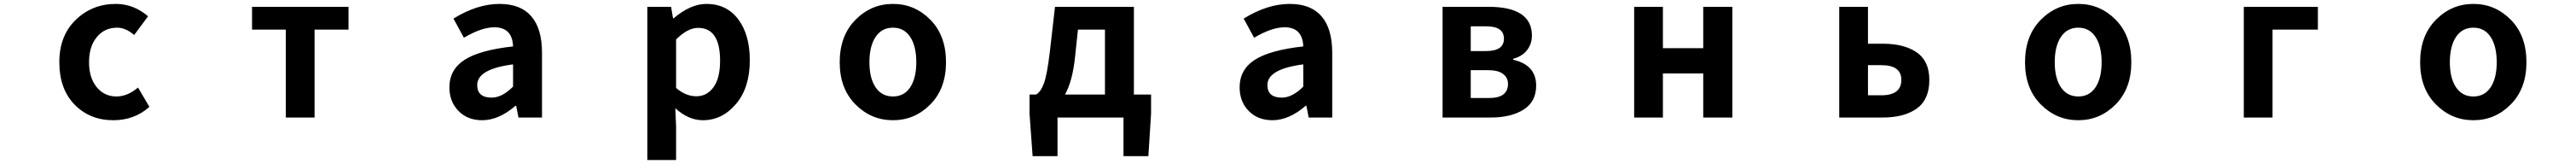

<svg xmlns="http://www.w3.org/2000/svg" viewBox="-20 -594 13040 829"><path d="M553.7 13.7Q434.6 13.7 357.4 -65.4Q280.3 -144.5 280.3 -279.3Q280.3 -414.1 363.8 -494.1Q447.3 -574.2 566.4 -574.2Q656.2 -574.2 729.5 -511.7L659.2 -417Q616.2 -454.1 573.2 -454.1Q508.8 -454.1 469.7 -406.2Q430.7 -358.4 430.7 -279.3Q430.7 -201.2 469.2 -153.8Q507.8 -106.4 569.3 -106.4Q625 -106.4 678.7 -151.4L736.3 -53.7Q660.2 13.7 553.7 13.7Z M1426.8 0V-444.3H1255.9V-559.6H1744.1V-444.3H1572.3V0Z M2420.9 13.7Q2346.7 13.7 2300.8 -33.2Q2254.9 -80.1 2254.9 -152.3Q2254.9 -242.2 2331.5 -291.5Q2408.2 -340.8 2577.1 -359.4Q2573.2 -456.1 2482.4 -456.1Q2418 -456.1 2328.1 -403.3L2275.4 -500Q2395.5 -574.2 2508.8 -574.2Q2615.2 -574.2 2669.4 -511.7Q2723.6 -449.2 2723.6 -327.1V0H2604.5L2592.8 -59.6H2589.8Q2504.9 13.7 2420.9 13.7ZM2468.8 -100.6Q2521.5 -100.6 2577.1 -156.2V-268.6Q2395.5 -245.1 2395.5 -164.1Q2395.5 -100.6 2468.8 -100.6Z M3256.8 214.8V-559.6H3377L3386.7 -502H3390.6Q3475.6 -574.2 3555.7 -574.2Q3658.2 -574.2 3716.8 -496.6Q3775.4 -418.9 3775.4 -289.1Q3775.4 -150.4 3705.6 -68.4Q3635.7 13.7 3538.1 13.7Q3464.8 13.7 3398.4 -46.9L3402.3 44.9V214.8ZM3625 -287.1Q3625 -453.1 3513.7 -453.1Q3460.9 -453.1 3402.3 -394.5V-149.4Q3451.2 -107.4 3504.9 -107.4Q3558.6 -107.4 3591.8 -153.3Q3625 -199.2 3625 -287.1Z M4230.5 -279.3Q4230.5 -413.1 4310.1 -493.7Q4389.6 -574.2 4500 -574.2Q4610.4 -574.2 4689.5 -494.1Q4768.6 -414.1 4768.6 -279.3Q4768.6 -146.5 4689.5 -66.4Q4610.4 13.7 4500 13.7Q4389.6 13.7 4310.1 -66.4Q4230.5 -146.5 4230.5 -279.3ZM4618.2 -279.3Q4618.2 -360.4 4587.4 -407.2Q4556.6 -454.1 4500 -454.1Q4443.4 -454.1 4412.1 -407.2Q4380.9 -360.4 4380.9 -279.3Q4380.9 -199.2 4412.1 -152.8Q4443.4 -106.4 4500 -106.4Q4556.6 -106.4 4587.4 -152.8Q4618.2 -199.2 4618.2 -279.3Z M5436.5 -444.3 5420.9 -297.9Q5408.2 -183.6 5371.1 -116.2H5573.2V-444.3ZM5719.7 -116.2H5806.6V-19.5L5793 195.3H5667V0H5333V195.3H5207L5191.4 -19.5V-116.2H5224.6Q5248 -128.9 5264.2 -172.4Q5280.3 -215.8 5293.9 -330.1L5320.3 -559.6H5719.7Z M6420.9 13.7Q6346.7 13.7 6300.8 -33.2Q6254.9 -80.1 6254.9 -152.3Q6254.9 -242.2 6331.5 -291.5Q6408.2 -340.8 6577.1 -359.4Q6573.2 -456.1 6482.4 -456.1Q6418 -456.1 6328.1 -403.3L6275.4 -500Q6395.5 -574.2 6508.8 -574.2Q6615.2 -574.2 6669.4 -511.7Q6723.6 -449.2 6723.6 -327.1V0H6604.5L6592.8 -59.6H6589.8Q6504.9 13.7 6420.9 13.7ZM6468.8 -100.6Q6521.5 -100.6 6577.1 -156.2V-268.6Q6395.5 -245.1 6395.5 -164.1Q6395.5 -100.6 6468.8 -100.6Z M7282.2 0V-559.6H7513.7Q7734.4 -559.6 7734.4 -414.1Q7734.4 -373 7710.4 -341.3Q7686.5 -309.6 7639.6 -296.9V-292Q7755.9 -265.6 7755.9 -161.1Q7755.9 -80.1 7692.4 -40Q7628.9 0 7526.4 0ZM7424.8 -335.9H7502Q7592.8 -335.9 7592.8 -398.4Q7592.8 -460.9 7503.9 -460.9H7424.8ZM7424.8 -98.6H7517.6Q7613.3 -98.6 7613.3 -169.9Q7613.3 -201.2 7588.4 -220.2Q7563.5 -239.3 7513.7 -239.3H7424.8Z M8252 0V-559.6H8397.5V-350.6H8601.6V-559.6H8749V0H8601.6V-222.7H8397.5V0Z M9290 0V-559.6H9435.5V-373H9510.7Q9619.1 -373 9682.6 -329.1Q9746.1 -285.2 9746.1 -189.5Q9746.1 -90.8 9682.6 -45.4Q9619.1 0 9510.7 0ZM9435.5 -112.3H9502.9Q9604.5 -112.3 9604.5 -190.4Q9604.5 -264.6 9502.9 -264.6H9435.5Z M10230.5 -279.3Q10230.5 -413.1 10310.1 -493.7Q10389.6 -574.2 10500 -574.2Q10610.4 -574.2 10689.5 -494.1Q10768.6 -414.1 10768.6 -279.3Q10768.6 -146.5 10689.5 -66.4Q10610.4 13.7 10500 13.7Q10389.6 13.7 10310.1 -66.4Q10230.5 -146.5 10230.5 -279.3ZM10618.2 -279.3Q10618.2 -360.4 10587.4 -407.2Q10556.6 -454.1 10500 -454.1Q10443.4 -454.1 10412.1 -407.2Q10380.9 -360.4 10380.9 -279.3Q10380.9 -199.2 10412.1 -152.8Q10443.4 -106.4 10500 -106.4Q10556.6 -106.4 10587.4 -152.8Q10618.2 -199.2 10618.2 -279.3Z M11337.9 0V-559.6H11712.9V-444.3H11483.4V0Z M12230.5 -279.3Q12230.5 -413.1 12310.1 -493.7Q12389.6 -574.2 12500 -574.2Q12610.4 -574.2 12689.5 -494.1Q12768.6 -414.1 12768.6 -279.3Q12768.6 -146.5 12689.5 -66.4Q12610.4 13.7 12500 13.7Q12389.6 13.7 12310.1 -66.4Q12230.5 -146.5 12230.5 -279.3ZM12618.2 -279.3Q12618.2 -360.4 12587.4 -407.2Q12556.6 -454.1 12500 -454.1Q12443.4 -454.1 12412.1 -407.2Q12380.9 -360.4 12380.9 -279.3Q12380.9 -199.2 12412.1 -152.8Q12443.4 -106.4 12500 -106.4Q12556.6 -106.4 12587.4 -152.8Q12618.2 -199.2 12618.2 -279.3Z"/></svg>

Font: GenEi Gothic M Regular
Style: Bold
Weight: 700
Designer: o_tamon (Modified); [Source Han Sans]
Ryoko NISHIZUKA  (kana & ideographs); Paul D. Hunt (Latin, Greek & Cyrillic); Wenl
Version: Version 1.1a;Original Version 1.004